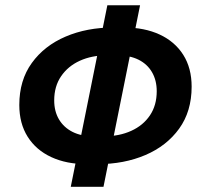

<svg xmlns="http://www.w3.org/2000/svg" viewBox="-20 -694 772 736"><path d="M251.3 22 391.5 -673.8H516.9L376.7 22ZM312.5 -64.8Q234.7 -64.8 176.5 -91.8Q118.3 -118.8 86.1 -169.7Q54 -220.6 54 -291.6Q54 -386.3 101.9 -452.5Q149.8 -518.8 231.4 -553.7Q313 -588.6 414.5 -588.6H456.1Q533.9 -588.6 592.1 -561.6Q650.3 -534.6 682.5 -483.8Q714.6 -433 714.6 -361.8Q714.6 -267.1 666.8 -200.9Q619 -134.6 537.3 -99.7Q455.6 -64.8 354.1 -64.8ZM337.6 -171.6H379.2Q437.3 -171.6 483 -192.4Q528.8 -213.1 554.8 -251.8Q580.8 -290.4 580.8 -344.2Q580.8 -386.2 562.6 -417.4Q544.5 -448.5 510.9 -465.2Q477.3 -481.8 431.1 -481.8H389.4Q331.4 -481.8 286 -461.1Q240.6 -440.4 214.2 -401.7Q187.8 -363 187.8 -309.2Q187.8 -267.2 206 -236.5Q224.2 -205.7 257.7 -188.6Q291.3 -171.6 337.6 -171.6Z"/></svg>

Font: Source Sans 3
Style: Italic
Weight: 200
Italic angle: -11°
Designer: Paul D. Hunt
Foundry: Adobe
Version: Version 3.046;hotconv 1.0.118;makeotfexe 2.5.65603